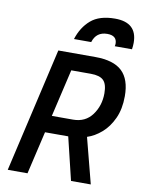

<svg xmlns="http://www.w3.org/2000/svg" viewBox="-98 -976 772 1043"><g transform="rotate(10 288.0 -455.0)"><path d="M477 0H368L311 -236H183L128 0H19L177 -686H381Q482 -686 529 -641.5Q576 -597 576 -504Q576 -433 552 -381Q528 -329 490.5 -296.5Q453 -264 412 -251ZM321 -330Q389 -330 426.5 -381Q464 -432 464 -500Q464 -551 443 -571.5Q422 -592 373 -592H265L204 -330ZM570 -762H475Q477 -770 477 -776Q477 -821 424 -821Q363 -821 345 -762H250Q271 -829 318 -869.5Q365 -910 451 -910Q573 -910 573 -798Q573 -781 570 -762Z"/></g></svg>

Font: Storia Sans SemiBold
Style: Italic
Weight: 600
Italic angle: -13°
Designer: Campivisivi
Foundry: Accademia di Belle Arti di Urbino and students of MA course of Visual design
Version: Version 60.001;May 25, 2020;FontCreator 12.0.0.2522 64-bit